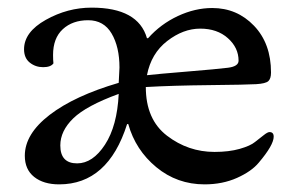

<svg xmlns="http://www.w3.org/2000/svg" viewBox="-20 -470 775 503"><path d="M542 -72Q580 -72 608 -80Q636 -88 648 -98L671 -116Q681 -124 686 -124Q697 -124 697 -112Q697 -90 658 -44Q639 -21 601 -4Q563 13 516 13Q444 13 389.5 -32Q335 -77 316 -145H313Q263 13 135 13Q94 13 69.5 -6.5Q45 -26 45 -62Q45 -119 110 -169Q175 -219 291 -253Q293 -287 293 -293Q293 -347 272.5 -382Q252 -417 211 -417Q170 -417 144.5 -393.5Q119 -370 119 -326Q119 -312 120 -304Q113 -294 93 -294Q73 -294 58 -306Q43 -318 43 -341Q43 -386 100 -418Q157 -450 220 -450Q342 -450 365 -370H368Q401 -407 446 -428Q491 -449 536 -449Q601 -449 645.5 -402.5Q690 -356 690 -280Q690 -264 683 -257.5Q676 -251 651 -249.5Q626 -248 529 -247Q432 -246 362 -242Q362 -157 417.5 -114.5Q473 -72 542 -72ZM365 -273Q391 -276 470 -282.5Q549 -289 577 -292.5Q605 -296 605 -311Q605 -345 577 -370Q549 -395 504.5 -395Q460 -395 418 -362.5Q376 -330 365 -273ZM182 -42Q223 -42 255 -91Q287 -140 291 -224Q206 -193 172 -160Q138 -127 138 -89Q138 -42 182 -42Z"/></svg>

Font: Sedan
Style: Regular
Weight: 400
Designer: Sebastian Salazar
Foundry: Sebastian Salazar
Version: Version 1.001